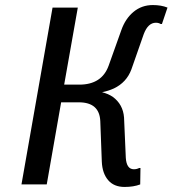

<svg xmlns="http://www.w3.org/2000/svg" viewBox="-20 -730 683 760"><path d="M473 10Q431 10 408 -17Q385 -44 383 -90L377 -250Q374 -325 292 -325H222L165 0H65L188 -700H288L234 -395H294Q383 -395 410 -470L460 -610Q476 -656 508.5 -683Q541 -710 585 -710Q618 -710 643 -700L621 -635H616Q608 -640 597 -640Q566 -640 549 -595L500 -455Q481 -404 431 -380Q409 -370 384 -365Q408 -359 426 -347Q467 -317 471 -265L478 -105Q481 -60 510 -60Q521 -60 531 -65H536L535 0Q509 10 473 10Z"/></svg>

Font: Scada
Style: Italic
Weight: 400
Italic angle: -10°
Designer: Jovanny Lemonad
Foundry: Jovanny Lemonad
Version: Version 4.100;PS 004.100;hotconv 1.0.88;makeotf.lib2.5.64775